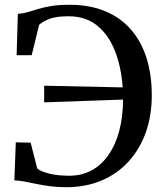

<svg xmlns="http://www.w3.org/2000/svg" viewBox="-20 -771 684 802"><path d="M256 11Q220.5 11 190 7Q159.5 3 133 -2.5Q106.5 -8 83.5 -12.5Q60.5 -17 40 -17.5L46 -176.5L108 -175L135.5 -67.5Q147.5 -56 183 -46.5Q218.5 -37 269.5 -37Q321 -37 362 -59Q403 -81 432.5 -122.8Q462 -164.5 477.8 -223.2Q493.5 -282 494 -355L164.5 -343.5V-413L492.5 -406Q486.5 -491 460.2 -558Q434 -625 386 -664Q338 -703 266.5 -703Q215.5 -703 188.2 -692.8Q161 -682.5 143.5 -667.5L112.5 -540.5H49.5L54.5 -713Q76 -714.5 95.5 -720.2Q115 -726 138.5 -733.2Q162 -740.5 193.8 -745.8Q225.5 -751 271 -751Q354 -751 418 -724.8Q482 -698.5 525.8 -649Q569.5 -599.5 591.8 -529.5Q614 -459.5 614 -373Q614 -287.5 588.8 -217.2Q563.5 -147 516.5 -95.8Q469.5 -44.5 403.8 -16.8Q338 11 256 11Z"/></svg>

Font: Merriweather 48pt
Style: Regular
Weight: 400
Version: Version 2.100